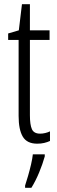

<svg xmlns="http://www.w3.org/2000/svg" viewBox="-20 -677 274 918"><path d="M172 -38Q184 -38 196.5 -41Q209 -44 219 -49V-3Q206 3 191 6.5Q176 10 158 10Q109 10 89 -23.5Q69 -57 69 -123V-486H19V-517L70 -532L85 -657H123V-532H217V-486H123V-126Q123 -81 132.5 -59.5Q142 -38 172 -38ZM194 71Q184 107 167 148Q150 189 130 221H100V210Q106 192 114 164.5Q122 137 128.5 109Q135 81 137 61H194Z"/></svg>

Font: Noto Sans Sinhala UI ExtraCondensed Light
Style: Regular
Weight: 300
Width: 2
Designer: Jelle Bosma - Monotype Design Team
Foundry: Monotype Imaging Inc.
Version: Version 2.006; ttfautohint (v1.8.4.7-5d5b)